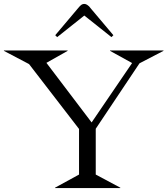

<svg xmlns="http://www.w3.org/2000/svg" viewBox="-56 -957 852 977"><path d="M-36.1 -698.2V-700.2H288.1V-698.2L180.2 -637.2L410.2 -334L616.2 -636.2L503.9 -698.2V-700.2H775.9V-698.2L653.8 -634.8L431.2 -301.8V-68.8L556.2 -2V0H224.1V-2L346.2 -68.8V-300.8L91.8 -630.9ZM225.1 -777.8 336.9 -910.2Q348.1 -924.3 355.7 -930.7Q363.3 -937 373 -937Q380.4 -937 387.5 -932.4Q394.5 -927.7 397.2 -924.8Q399.9 -921.9 409.2 -910.2L521 -777.8L511.2 -768.1L373 -877.9L234.9 -768.1Z"/></svg>

Font: Messapia
Style: Regular
Weight: 400
Designer: Luca Marsano
Foundry: Collletttivo
Version: Version 1.000;FEAKit 1.0